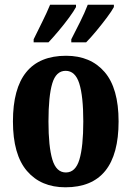

<svg xmlns="http://www.w3.org/2000/svg" viewBox="-20 -786 559 816"><path d="M258 10Q154 10 94.5 -59.5Q35 -129 35 -270Q35 -549 261 -549Q365 -549 424.5 -480Q484 -411 484 -270Q484 10 258 10ZM260 -53Q301 -53 317.5 -108Q334 -163 334 -270Q334 -377 317 -431Q300 -485 259 -485Q218 -485 202 -431Q186 -377 186 -270Q186 -163 202.5 -108Q219 -53 260 -53ZM283 -619Q301 -654 320.5 -693Q340 -732 353 -766H464V-756Q455 -739 434 -711Q413 -683 389 -654Q365 -625 346 -606H283ZM123 -619Q140 -654 159.5 -693Q179 -732 193 -766H303V-756Q294 -739 273.5 -711Q253 -683 228.5 -654Q204 -625 186 -606H123Z"/></svg>

Font: Noto Serif ExtraCondensed ExtraBold
Style: Regular
Weight: 800
Width: 2
Designer: Monotype Design Team
Foundry: Monotype Imaging Inc.
Version: Version 2.013; ttfautohint (v1.8.4.7-5d5b)